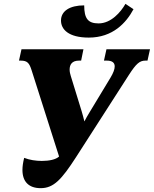

<svg xmlns="http://www.w3.org/2000/svg" viewBox="-20 -971 802 1001"><path d="M443 -775C568 -775 638 -852 676 -923L634 -951C610 -908 559 -849 494 -849C439 -849 419 -874 419 -943C343 -943 298 -913 298 -864C298 -818 337 -775 443 -775ZM192 10C260 10 301 -35 376 -151L653 -582C690 -639 708 -655 738 -655H749L762 -714H535L522 -655H537C565 -655 578 -644 578 -625C578 -610 571 -591 556 -566L446 -384C437 -369 428 -354 420 -338C416 -356 411 -372 406 -390L349 -575C346 -585 343 -596 343 -608C343 -633 354 -655 392 -655H403L415 -714H92L79 -655H88C123 -655 133 -642 145 -604L288 -155C271 -139 236 -132 198 -132C167 -132 134 -137 106 -148C100 -124 97 -103 97 -85C97 -24 130 10 192 10Z"/></svg>

Font: Noto Serif SemiCondensed Black
Style: Italic
Weight: 900
Width: 4
Italic angle: -12°
Designer: Monotype Design Team
Foundry: Monotype Imaging Inc.
Version: Version 2.014